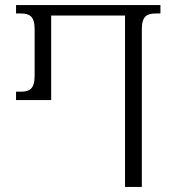

<svg xmlns="http://www.w3.org/2000/svg" viewBox="-20 -734 691 754"><path d="M471 0H537V-620C537 -671 558 -681 591 -681H610V-714H43V-681H62C95 -681 116 -671 116 -620V-436C116 -384 95 -374 62 -374H43V-341H181V-673H471Z"/></svg>

Font: Noto Serif Georgian SemiCondensed Light
Style: Regular
Weight: 300
Width: 4
Designer: Monotype Design Team, Akaki Razmadze
Foundry: Google LLC
Version: Version 2.003